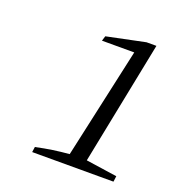

<svg xmlns="http://www.w3.org/2000/svg" viewBox="-78 -791 428 475"><g transform="rotate(20 136.5 -553.0)"><path d="M57 -377 59 -391Q82 -396 102.5 -399Q123 -402 146 -404L210 -695H125L129 -708L230 -729H256L191 -404L273 -392L271 -377Z"/></g></svg>

Font: Piazzolla ExtraLight
Style: Italic
Weight: 200
Italic angle: -11.3°
Designer: Juan Pablo del Peral
Foundry: Huerta Tipografica
Version: Version 1.330